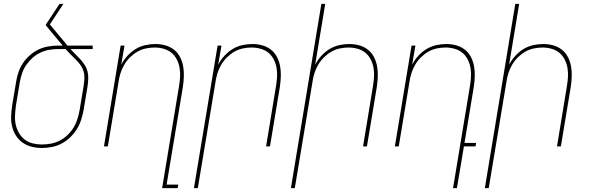

<svg xmlns="http://www.w3.org/2000/svg" viewBox="-20 -755 3040 990"><path d="M196 8Q168 8 142.5 1.5Q117 -5 96 -20Q75 -35 61.5 -57Q48 -79 42 -105Q36 -131 37.5 -158.5Q39 -186 43 -213L63 -333Q67 -358 75.5 -383Q84 -408 99 -430.5Q114 -453 135 -471Q156 -489 179.5 -500Q203 -511 229 -515.5Q255 -520 280 -520H303L215 -626L287 -735H307L237 -629L323 -526Q324 -524 325 -522.5Q326 -521 328 -520H458V-502H343Q356 -488 369 -475.5Q382 -463 394.5 -449Q407 -435 417 -419.5Q427 -404 431.5 -385.5Q436 -367 435 -347Q434 -327 431 -307L411 -187Q406 -161 398 -136Q390 -111 375.5 -88Q361 -65 341 -46Q321 -27 297 -14.5Q273 -2 247 3Q221 8 196 8ZM196 -10Q219 -10 243 -14.5Q267 -19 289 -30.5Q311 -42 329.5 -60Q348 -78 360.5 -99Q373 -120 380 -143.5Q387 -167 391 -190L411 -310Q414 -330 415 -350Q416 -370 410.5 -388Q405 -406 394 -421Q383 -436 369.5 -449Q356 -462 343.5 -475Q331 -488 318 -502H280Q257 -502 233.5 -498Q210 -494 188 -483.5Q166 -473 147.5 -456.5Q129 -440 115 -419.5Q101 -399 93.5 -376Q86 -353 82 -330L62 -210Q59 -186 57.5 -161Q56 -136 61 -113Q66 -90 77.5 -70Q89 -50 106.5 -36Q124 -22 147.5 -16Q171 -10 196 -10Z M816 215 903 -310Q907 -334 908.5 -358Q910 -382 906 -405Q902 -428 891.5 -448.5Q881 -469 864 -483Q847 -497 824 -503.5Q801 -510 777 -510Q755 -510 731.5 -505Q708 -500 687.5 -488Q667 -476 649.5 -458.5Q632 -441 620 -420Q608 -399 601 -376.5Q594 -354 591 -331L536 0H516L602 -520H622L605 -421Q617 -445 636.5 -466.5Q656 -488 679 -502Q702 -516 728.5 -522Q755 -528 781 -528Q808 -528 833 -521Q858 -514 877.5 -498.5Q897 -483 908.5 -460.5Q920 -438 924.5 -412.5Q929 -387 928 -360.5Q927 -334 923 -307L839 197H899L896 215Z M980 215 1102 -520H1122L1105 -421Q1117 -445 1136.5 -466.5Q1156 -488 1179 -502Q1202 -516 1228.5 -522Q1255 -528 1281 -528Q1308 -528 1333 -521Q1358 -514 1377.5 -498.5Q1397 -483 1408.5 -460.5Q1420 -438 1424.5 -412.5Q1429 -387 1428 -360.5Q1427 -334 1423 -307L1372 0H1352L1403 -310Q1407 -334 1408.5 -358Q1410 -382 1406 -405Q1402 -428 1391.5 -448.5Q1381 -469 1364 -483Q1347 -497 1324 -503.5Q1301 -510 1277 -510Q1255 -510 1231.5 -505Q1208 -500 1187.5 -488Q1167 -476 1149.5 -458.5Q1132 -441 1120 -420Q1108 -399 1101 -376.5Q1094 -354 1091 -331L1000 215Z M1480 215 1637 -735H1657L1605 -421Q1617 -445 1636.5 -466.5Q1656 -488 1679 -502Q1702 -516 1728.5 -522Q1755 -528 1781 -528Q1808 -528 1833 -521Q1858 -514 1877.5 -498.5Q1897 -483 1908.5 -460.5Q1920 -438 1924.5 -412.5Q1929 -387 1928 -360.5Q1927 -334 1923 -307L1872 0H1852L1903 -310Q1907 -334 1908.5 -358Q1910 -382 1906 -405Q1902 -428 1891.5 -448.5Q1881 -469 1864 -483Q1847 -497 1824 -503.5Q1801 -510 1777 -510Q1755 -510 1731.5 -505Q1708 -500 1687.5 -488Q1667 -476 1649.5 -458.5Q1632 -441 1620 -420Q1608 -399 1601 -376.5Q1594 -354 1591 -331L1500 215Z M2316 215 2403 -310Q2407 -334 2408.5 -358Q2410 -382 2406 -405Q2402 -428 2391.5 -448.5Q2381 -469 2364 -483Q2347 -497 2324 -503.5Q2301 -510 2277 -510Q2255 -510 2231.5 -505Q2208 -500 2187.5 -488Q2167 -476 2149.5 -458.5Q2132 -441 2120 -420Q2108 -399 2101 -376.5Q2094 -354 2091 -331L2036 0H2016L2102 -520H2122L2105 -421Q2117 -445 2136.5 -466.5Q2156 -488 2179 -502Q2202 -516 2228.5 -522Q2255 -528 2281 -528Q2308 -528 2333 -521Q2358 -514 2377.5 -498.5Q2397 -483 2408.5 -460.5Q2420 -438 2424.5 -412.5Q2429 -387 2428 -360.5Q2427 -334 2423 -307L2375 -18H2435L2432 0H2372L2336 215Z M2480 215 2637 -735H2657L2605 -421Q2617 -445 2636.5 -466.5Q2656 -488 2679 -502Q2702 -516 2728.5 -522Q2755 -528 2781 -528Q2808 -528 2833 -521Q2858 -514 2877.5 -498.5Q2897 -483 2908.5 -460.5Q2920 -438 2924.5 -412.5Q2929 -387 2928 -360.5Q2927 -334 2923 -307L2872 0H2852L2903 -310Q2907 -334 2908.5 -358Q2910 -382 2906 -405Q2902 -428 2891.5 -448.5Q2881 -469 2864 -483Q2847 -497 2824 -503.5Q2801 -510 2777 -510Q2755 -510 2731.5 -505Q2708 -500 2687.5 -488Q2667 -476 2649.5 -458.5Q2632 -441 2620 -420Q2608 -399 2601 -376.5Q2594 -354 2591 -331L2500 215Z"/></svg>

Font: Iosevka Thin
Style: Italic
Weight: 100
Italic angle: -9°
Monospace: yes
Designer: Belleve Invis
Foundry: Belleve Invis
Version: Version 32.5.0; ttfautohint (v1.8.4)